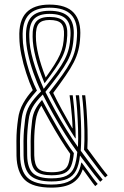

<svg xmlns="http://www.w3.org/2000/svg" viewBox="-20 -828 552 855"><path d="M209.5 7.5Q126.2 7.5 90.8 -26.6Q55.2 -60.8 53.5 -134Q53 -172.8 53.1 -199.9Q53.2 -227 55 -250Q56.8 -273 60.5 -298.8Q65 -335.5 83.2 -368Q101.5 -400.5 125.8 -426.5Q110.2 -461 96.8 -502.4Q83.2 -543.8 74.9 -585.1Q66.5 -626.5 66.2 -661Q63.2 -736 97.1 -771.8Q131 -807.5 200.2 -807.5Q275.2 -807.5 308.5 -771.1Q341.8 -734.8 337.2 -664.8Q335.8 -632 329 -604.9Q322.2 -577.8 308.4 -550.5Q294.5 -523.2 272.1 -490.8Q249.8 -458.2 217 -414.2Q233.8 -379.2 257.2 -336.4Q280.8 -293.5 302 -256.8L303.2 -257.2Q302.5 -283.5 300.1 -311Q297.8 -338.5 295 -362.9Q292.2 -387.2 289.8 -403.8H303.8Q307 -380.8 309.8 -349.6Q312.5 -318.5 314.6 -283.4Q316.8 -248.2 317 -212.8L315.2 -212Q294.2 -244.5 273.1 -280.6Q252 -316.8 233 -352Q214 -387.2 199 -416.5Q233.8 -461 257 -493.4Q280.2 -525.8 294.1 -552.5Q308 -579.2 314.6 -606Q321.2 -632.8 322.8 -666Q327 -731 296.9 -762.4Q266.8 -793.8 200.2 -793.8Q136.8 -793.8 107.5 -761.5Q78.2 -729.2 81 -661.8Q81 -638.2 86.1 -607.8Q91.2 -577.2 100.1 -544.4Q109 -511.5 120.5 -480.5Q132 -449.5 144.5 -424.8Q123 -400.5 109 -381.2Q95 -362 87.1 -342.4Q79.2 -322.8 76 -297.2Q72.8 -272 71 -249.6Q69.2 -227.2 68.9 -200.2Q68.5 -173.2 69.5 -134.2Q71 -65.5 103.4 -35.9Q135.8 -6.2 209.5 -6.2Q253.8 -6.2 280.9 -17.6Q308 -29 322.2 -50.6Q336.5 -72.2 341.8 -103.2L343.8 -104Q355.8 -88.2 369.1 -69.6Q382.5 -51 394.6 -34.6Q406.8 -18.2 415.2 -8.8L404 0.8Q394.2 -11 379.4 -31.8Q364.5 -52.5 349.2 -73.5L347.8 -73Q335.2 -32.8 302 -12.6Q268.8 7.5 209.5 7.5ZM209.5 -20Q143.5 -20 115 -46.4Q86.5 -72.8 85 -134.8Q84.2 -173.5 84.6 -200.2Q85 -227 86.8 -249.1Q88.5 -271.2 91.8 -296Q95.8 -332 112.6 -359.9Q129.5 -387.8 163 -421.2Q144.2 -459.5 129 -503Q113.8 -546.5 104.8 -588.2Q95.8 -630 95.8 -662.8Q93.8 -723.2 119 -751.6Q144.2 -780 200.2 -780Q259.5 -780 285.8 -752.8Q312 -725.5 308.2 -667.5Q306.8 -634.8 300.5 -608.5Q294.2 -582.2 280.2 -556Q266.2 -529.8 242.5 -497.2Q218.8 -464.8 182.2 -418.8Q200.8 -381.8 224.5 -338.5Q248.2 -295.2 274.8 -252.4Q301.2 -209.5 327.2 -173.2Q329 -209.8 327.6 -253.2Q326.2 -296.8 323.5 -337Q320.8 -377.2 317.2 -403.8H332Q334.8 -381 337 -350.6Q339.2 -320.2 340.5 -286.5Q341.8 -252.8 341.6 -219.2Q341.5 -185.8 339.5 -156.8Q353 -138.5 371.1 -113.9Q389.2 -89.2 407.1 -65.9Q425 -42.5 437.2 -28L426.2 -18.5Q415 -31.5 399.1 -52Q383.2 -72.5 366.6 -94.9Q350 -117.2 336.2 -135.5Q331.8 -94 318.6 -68.5Q305.5 -43 279.5 -31.5Q253.5 -20 209.5 -20ZM209.5 -33.8Q253.2 -33.8 276.8 -45.8Q300.2 -57.8 310.4 -83.6Q320.5 -109.5 324.2 -151Q297.8 -187 270.2 -230.4Q242.8 -273.8 217.2 -319.4Q191.8 -365 170.5 -407.2Q139.2 -375.8 125.2 -350.6Q111.2 -325.5 107.5 -294.5Q104.2 -270.5 102.5 -248.8Q100.8 -227 100.5 -200.5Q100.2 -174 101 -135.2Q102.2 -79.5 126.8 -56.6Q151.2 -33.8 209.5 -33.8ZM209.5 -47.5Q159 -47.5 138.5 -67Q118 -86.5 116.8 -135.5Q116 -174 116.4 -200.1Q116.8 -226.2 118.5 -247.9Q120.2 -269.5 123.2 -293.2Q126.5 -319.2 137.1 -340.1Q147.8 -361 167.2 -383Q179.2 -360.2 196.9 -328.4Q214.5 -296.5 234.4 -262.2Q254.2 -228 273.6 -197.4Q293 -166.8 309 -146.2Q305.5 -109.5 296.4 -87.9Q287.2 -66.2 266.9 -56.9Q246.5 -47.5 209.5 -47.5ZM209.5 -61Q241.2 -61 258.4 -68.4Q275.5 -75.8 282.9 -93.6Q290.2 -111.5 292.8 -142.8Q271.8 -172.2 249.1 -208.6Q226.5 -245 204.8 -283.5Q183 -322 164 -357.5Q153.2 -341 147.4 -324.9Q141.5 -308.8 139.2 -291.8Q135.8 -268.2 134.1 -247Q132.5 -225.8 132.2 -199.9Q132 -174 132.5 -135.8Q133.5 -93.8 150.1 -77.4Q166.8 -61 209.5 -61ZM174.8 -432.5Q209.5 -475.8 232 -506.6Q254.5 -537.5 267.5 -562.5Q280.5 -587.5 286.5 -612.4Q292.5 -637.2 294 -668.8Q296.8 -719.8 274.5 -743Q252.2 -766.2 200.2 -766.2Q151.5 -766.2 130.1 -741.9Q108.8 -717.5 110.5 -663.8Q110.8 -617.8 127.4 -559.5Q144 -501.2 174.8 -432.5ZM178.5 -457.2Q152 -520.5 138.8 -572.5Q125.5 -624.5 125.2 -664.8Q124 -712 141.5 -732.2Q159 -752.5 200.2 -752.5Q245.2 -752.5 263.6 -733.2Q282 -714 279.5 -670.2Q278.2 -641.8 273 -618.9Q267.8 -596 256.6 -573.2Q245.5 -550.5 226.5 -522.9Q207.5 -495.2 178.5 -457.2ZM183.5 -482.8Q207 -515.5 222.4 -539.9Q237.8 -564.2 246.9 -584.5Q256 -604.8 260.1 -625.4Q264.2 -646 265 -671.5Q266.8 -708.5 252.4 -723.8Q238 -739 200.2 -739Q166.2 -739 152.6 -722.6Q139 -706.2 139.8 -665.5Q139.8 -629.8 150.8 -584.1Q161.8 -538.5 183.5 -482.8ZM448.2 -37.8Q436.5 -51.2 419.6 -73.5Q402.8 -95.8 385.1 -119.4Q367.5 -143 354.2 -161Q356.8 -199.5 355.9 -245Q355 -290.5 352 -332.8Q349 -375 345.2 -403.8H359.5Q362.8 -377.5 365.6 -336.9Q368.5 -296.2 369.8 -251.1Q371 -206 369 -166.5Q382 -149 398.8 -126.1Q415.5 -103.2 431.9 -81.8Q448.2 -60.2 459.5 -47.2Z"/></svg>

Font: Big Shoulders Inline Text Thin
Style: Regular
Weight: 400
Version: Version 2.002